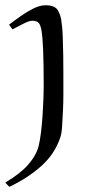

<svg xmlns="http://www.w3.org/2000/svg" viewBox="-30 -488 337 739"><path d="M18.1 -375 4.9 -393.1Q25.9 -409.2 50.5 -426.5Q75.2 -443.8 99.6 -455.8Q124 -467.8 146 -467.8Q182.1 -467.8 193.6 -446.8Q205.1 -425.8 207 -400.9Q210 -384.8 211.4 -349.9Q212.9 -314.9 213.4 -274.9Q213.9 -234.9 213.9 -201.4Q213.9 -168 213.9 -153.8Q213.9 -147 213.9 -121.1Q213.9 -95.2 212.4 -62.5Q210.9 -29.8 209 -1Q207 27.8 202.1 41Q180.2 106 127.2 152.6Q74.2 199.2 5.9 231L-9.8 214.8Q46.4 181.6 77.1 147.2Q107.9 112.8 118.2 76.2Q124 53.2 127.9 20.5Q131.8 -12.2 134 -46.1Q136.2 -80.1 137.2 -109.1Q138.2 -138.2 138.2 -153.8Q138.2 -244.6 136 -296.4Q133.8 -348.1 129.4 -372.1Q125 -396 116.5 -402.1Q107.9 -408.2 94.2 -408.2Q82 -408.2 59.6 -396.5Q37.1 -384.8 18.1 -375Z"/></svg>

Font: Aref Ruqaa
Style: Regular
Weight: 400
Designer: Abdullah Aref
Version: Version 1.002